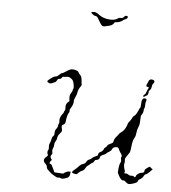

<svg xmlns="http://www.w3.org/2000/svg" viewBox="-49 -690 667 747"><g transform="rotate(5 284.5 -316.5)"><path d="M511 -327Q518 -328 520.5 -325Q523 -322 520 -316Q518 -311 518 -301.5Q518 -292 516 -289Q514 -286 514 -281Q514 -271 507 -262Q504 -259 504 -241.5Q504 -224 499.5 -214.5Q495 -205 493.5 -191.5Q492 -178 489 -173Q481 -161 479 -139Q477 -117 474 -112Q471 -108 468.5 -104Q466 -100 461.5 -93.5Q457 -87 458 -80.5Q459 -74 457 -67Q455 -58 461 -41Q463 -37 461 -34Q459 -31 461 -30Q463 -29 466 -30Q469 -31 476 -26.5Q483 -22 489 -23Q495 -24 498 -21Q503 -15 506 -23Q507 -28 514.5 -33Q522 -38 528 -38Q538 -38 538 -49Q538 -52 546.5 -58Q555 -64 556.5 -64Q558 -64 563 -59L569 -55L558 -44Q548 -34 544 -33.5Q540 -33 537 -27Q533 -17 519 -10Q516 -8 515 -3.5Q514 1 503 5Q492 9 484.5 10Q477 11 470 4Q463 -3 459 -2Q450 0 440 -20L435 -30L436 -47Q438 -64 441.5 -69.5Q445 -75 443 -82.5Q441 -90 443 -91Q448 -96 438 -109Q432 -118 431 -122Q429 -130 418 -128.5Q407 -127 404 -118Q401 -112 393.5 -108Q386 -104 384 -101Q382 -98 374 -95Q360 -90 360 -83Q360 -78 355 -75Q350 -72 346 -72Q342 -72 339.5 -66.5Q337 -61 333.5 -60Q330 -59 325.5 -54.5Q321 -50 316.5 -47.5Q312 -45 307.5 -36.5Q303 -28 295 -25Q287 -22 282 -16Q277 -11 275.5 -10.5Q274 -10 268 -11Q260 -13 259 -14Q254 -18 266 -27Q273 -32 281 -41Q289 -50 297 -52Q305 -54 309 -61.5Q313 -69 319 -71Q325 -73 330 -78Q335 -83 343 -86Q351 -89 352 -92Q353 -102 360 -104Q365 -106 369 -110.5Q373 -115 373 -118Q373 -120 378 -123.5Q383 -127 385 -131.5Q387 -136 397 -140Q404 -143 405.5 -145Q407 -147 409 -155Q410 -161 418 -170Q426 -179 426 -180.5Q426 -182 435.5 -189Q445 -196 450.5 -207Q456 -218 456.5 -222Q457 -226 463 -233Q469 -240 472 -247Q475 -254 479 -256Q483 -258 487.5 -265.5Q492 -273 494 -278Q495 -284 498.5 -287.5Q502 -291 502 -305Q502 -325 511 -327ZM526 -400Q530 -404 538 -402.5Q546 -401 546 -395Q546 -392 542 -387.5Q538 -383 537 -374Q536 -365 531 -361Q526 -357 527 -354Q528 -351 525.5 -345Q523 -339 521 -339Q519 -339 514.5 -335.5Q510 -332 509 -333Q504 -336 512 -342Q516 -345 518.5 -353Q521 -361 524 -365Q529 -373 521 -373Q512 -373 519 -386Q523 -394 523 -395.5Q523 -397 526 -400ZM216 -414Q226 -417 238 -413Q246 -411 248.5 -406Q251 -401 256.5 -395.5Q262 -390 263 -376Q264 -362 265 -359.5Q266 -357 262 -352Q253 -340 251 -327Q250 -319 245 -309Q240 -299 240 -294Q242 -282 229 -262Q226 -258 227 -253.5Q228 -249 225 -246Q218 -235 216 -213Q215 -200 207 -198Q199 -195 203 -182Q205 -175 204 -172Q203 -169 197 -162Q189 -153 188.5 -145.5Q188 -138 183.5 -131.5Q179 -125 179 -117.5Q179 -110 175.5 -102.5Q172 -95 174 -88Q176 -81 172 -77Q166 -71 171 -63L175 -57L171 -53Q163 -42 172 -41Q176 -40 184 -21L189 -10L206 -9L223 -8L230 -13Q238 -18 245 -18H252L251 -11Q251 2 240 7Q220 15 214 10Q211 8 205.5 9Q200 10 192 4.5Q184 -1 183 -1Q180 -1 165 -16Q158 -22 158 -28Q158 -34 151 -40.5Q144 -47 144 -53Q144 -59 148 -63Q159 -72 158 -75Q152 -87 158 -95Q160 -99 159 -107Q158 -115 161 -121Q164 -127 166 -135Q167 -146 174 -152Q177 -156 176.5 -164Q176 -172 181.5 -179Q187 -186 187 -190.5Q187 -195 189.5 -199.5Q192 -204 191 -210Q189 -223 200 -238Q205 -243 205 -245.5Q205 -248 208 -252.5Q211 -257 210 -263Q208 -276 217 -286L223 -291L222 -303Q221 -314 226.5 -322.5Q232 -331 232 -334Q232 -337 234 -340.5Q236 -344 234 -356Q232 -368 228.5 -373Q225 -378 218 -382Q211 -386 204.5 -384.5Q198 -383 193 -383.5Q188 -384 185.5 -379Q183 -374 177 -374Q171 -374 168 -367.5Q165 -361 160.5 -359.5Q156 -358 150 -355Q144 -352 139 -354Q124 -359 137 -368Q142 -372 149 -377Q156 -382 161.5 -382Q167 -382 174.5 -389.5Q182 -397 185 -397Q188 -397 199 -404.5Q210 -412 216 -414ZM285 -645Q296 -646 306 -638Q328 -620 361 -621Q374 -622 381 -627Q388 -632 394.5 -631Q401 -630 405.5 -635.5Q410 -641 413 -641Q422 -641 421 -636Q419 -629 409 -626Q405 -625 403 -622Q401 -620 397 -618Q393 -616 388 -614.5Q383 -613 379 -613Q371 -613 370 -609Q369 -606 363.5 -602Q358 -598 352 -597Q346 -596 339 -594Q330 -591 325 -594Q320 -597 312 -611Q305 -624 302 -627Q299 -630 295 -630Q291 -630 284.5 -635Q278 -640 278 -642Q278 -644 285 -645Z"/></g></svg>

Font: TT2020 Style D
Style: Italic
Weight: 400
Italic angle: -15°
Version: Version 0.2.000